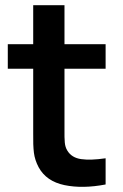

<svg xmlns="http://www.w3.org/2000/svg" viewBox="-20 -710 473 739"><path d="M386.5 0Q298 17 228.1 2.5Q158.2 -12.1 128.7 -66.3Q114.1 -93.8 110.5 -122.2Q107 -150.6 107.8 -197.2V-220.7V-690H228.2V-227.3V-212.1Q227.7 -179.6 229.4 -161.2Q231.2 -142.8 239.2 -130.3Q255.8 -102.8 292.2 -97.6Q328.5 -92.3 386.5 -100.8ZM10 -445.5V-540H386.5V-445.5Z"/></svg>

Font: Manrope
Style: Regular
Weight: 400
Designer: Mikhail Sharanda
Foundry: Mikhail Sharanda
Version: Version 4.503